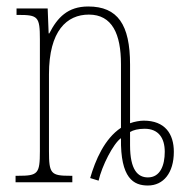

<svg xmlns="http://www.w3.org/2000/svg" viewBox="-20 -562 584 592"><path d="M258 -13 284 -5C294 -50 329 -119 353 -136C351 -12 392 10 436 10C484 10 516 -29 516 -94C516 -149 489 -190 423 -190C412 -190 394 -187 381 -182V-363C381 -486 343 -542 252 -542C189 -542 157 -508 132 -459H130L127 -536H31V-516H36C97 -516 103 -511 103 -441V-96C103 -26 97 -20 36 -20H28V0H203V-20H197C137 -20 131 -26 131 -96V-333C131 -467 186 -517 254 -517C326 -517 353 -457 353 -364V-168C302 -134 274 -68 258 -13ZM436 -15C405 -15 381 -38 381 -114V-155C391 -161 406 -165 426 -165C469 -165 488 -136 488 -94C488 -52 474 -15 436 -15Z"/></svg>

Font: Noto Serif ExtraCondensed Thin
Style: Regular
Weight: 100
Width: 2
Designer: Monotype Design Team
Foundry: Monotype Imaging Inc.
Version: Version 2.013